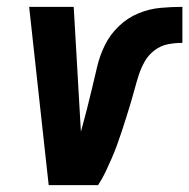

<svg xmlns="http://www.w3.org/2000/svg" viewBox="-20 -540 552 560"><path d="M122 0 103 -173 65 -520H195L215 -173Q215 -169 215.5 -164.5Q216 -160 216 -156Q225 -188 233 -219.5Q241 -251 248.5 -282.5Q256 -314 263.5 -346Q271 -378 286 -408.5Q301 -439 326.5 -463.5Q352 -488 383.5 -501Q415 -514 447.5 -517Q480 -520 512 -520V-415Q491 -415 470 -411Q449 -407 431 -393.5Q413 -380 402 -360.5Q391 -341 384.5 -320.5Q378 -300 372.5 -279.5Q367 -259 361 -239Q355 -219 348.5 -198.5Q342 -178 335.5 -158Q329 -138 321.5 -117.5Q314 -97 305.5 -77.5Q297 -58 287.5 -38Q278 -18 266 0Z"/></svg>

Font: Iosevka SS04 Extrabold Oblique
Style: Regular
Weight: 800
Italic angle: -9°
Monospace: yes
Designer: Belleve Invis
Foundry: Belleve Invis
Version: Version 19.0.0; ttfautohint (v1.8.4)